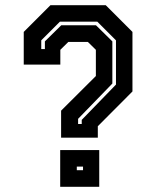

<svg xmlns="http://www.w3.org/2000/svg" viewBox="-20 -720 590 740"><path d="M215.5 -189.5V-293.5L349.5 -427V-528L318.5 -558.5H243.5L212.5 -528V-471H71.5V-597L174.5 -700H387.5L490.5 -597V-367.5L357 -233.5V-189.5ZM276 -64H300V-78H276ZM212 0V-141.5H362.5V0ZM281 -242H295V-258L427 -394V-564.5L355 -636.5H211L139 -564.5V-531H153V-560.5L216 -622.5H350L413 -560.5V-398L281 -262Z"/></svg>

Font: Tourney Thin
Style: Regular
Weight: 100
Designer: Tyler Finck
Foundry: Etcetera Type Co
Version: Version 1.015